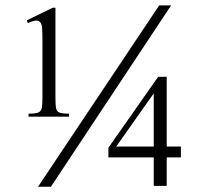

<svg xmlns="http://www.w3.org/2000/svg" viewBox="-20 -695 781 722"><path d="M660.2 -103H606.9V3.9H558.1V-103H387.7V-139.6L574.7 -406.2H606.9V-144H660.2ZM623.5 -674.8 171.4 7.3H123L578.6 -674.8ZM239.7 -256.3H87.4V-267.6Q112.8 -267.6 123.5 -271.7Q134.3 -275.9 137 -288.6Q139.6 -301.3 139.6 -327.1V-543Q139.6 -569.8 138.4 -589.6Q137.2 -609.4 126 -615.7Q114.7 -622.1 84.5 -607.9L81.1 -618.7L178.2 -666H188.5V-327.1Q188.5 -301.3 190.7 -288.6Q192.9 -275.9 203.6 -271.7Q214.4 -267.6 239.7 -267.6ZM558.1 -144V-343.8L417 -144Z"/></svg>

Font: BabelStone Roman
Style: Regular
Weight: 400
Designer: Walt Agee, Victor Gaultney, Peter Martin, Debbi Hosken, Becca Hirsbrunner (SIL); Andrew West (BabelStone)
Foundry: BabelStone
Version: Version 16.000